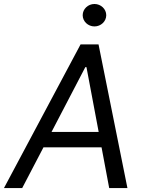

<svg xmlns="http://www.w3.org/2000/svg" viewBox="-40 -952 736 972"><path d="M72.4 0 180 -206H474.1L512.8 0H605.1L458.8 -727.3H367.9L-19.9 0ZM220.9 -284.1 392 -612.2H397.7L459.5 -284.1ZM378.6 -875C378.6 -843.8 405.5 -818.2 438.2 -818.2C470.9 -818.2 497.9 -843.8 497.9 -875C497.9 -906.2 470.9 -931.8 438.2 -931.8C405.5 -931.8 378.6 -906.2 378.6 -875Z"/></svg>

Font: Margiela Sans
Style: Italic
Weight: 400
Italic angle: -9.39999°
Designer: Stefan Endress, Andreas Faust
Version: Version 1.100;FEAKit 1.0